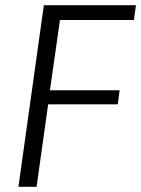

<svg xmlns="http://www.w3.org/2000/svg" viewBox="-20 -720 544 740"><path d="M195 -643 217 -684 168 -341 157 -372H441L434 -318H149L170 -349L121 0H51L149 -700H504L496 -643Z"/></svg>

Font: Pathway Extreme 28pt Light
Style: Italic
Weight: 300
Italic angle: -8°
Designer: Eduardo Rodriguez Tunni
Foundry: Eduardo Rodriguez Tunni
Version: Version 1.001;gftools[0.9.26]